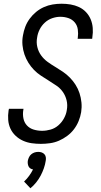

<svg xmlns="http://www.w3.org/2000/svg" viewBox="-20 -763 540 1029"><path d="M199 8Q174 8 149.5 4.5Q125 1 103 -9Q81 -19 63.5 -35.5Q46 -52 36 -73.5Q26 -95 24 -120Q22 -145 26 -171L28 -180H106L105 -174Q101 -151 105.5 -128.5Q110 -106 124.5 -90.5Q139 -75 160.5 -68.5Q182 -62 206 -62Q228 -62 251 -68.5Q274 -75 292.5 -91Q311 -107 323 -129Q335 -151 338 -173Q343 -200 337 -225Q331 -250 317 -270Q303 -290 282.5 -304Q262 -318 241 -331Q220 -344 199.5 -357.5Q179 -371 162 -388.5Q145 -406 132 -427Q119 -448 111 -471.5Q103 -495 100.5 -521Q98 -547 103 -573Q107 -597 115.5 -619.5Q124 -642 139 -662.5Q154 -683 173.5 -699Q193 -715 215.5 -725Q238 -735 262 -739Q286 -743 310 -743Q335 -743 358.5 -739Q382 -735 403.5 -725Q425 -715 441 -698Q457 -681 466 -659.5Q475 -638 477 -613.5Q479 -589 475 -564L474 -555H396L397 -561Q400 -583 397 -605Q394 -627 380.5 -643Q367 -659 346.5 -666Q326 -673 303 -673Q282 -673 260 -665.5Q238 -658 220.5 -642Q203 -626 192.5 -605Q182 -584 179 -562Q174 -536 180 -511Q186 -486 200.5 -466Q215 -446 235 -431.5Q255 -417 276 -404.5Q297 -392 317.5 -378Q338 -364 355 -346.5Q372 -329 385 -308.5Q398 -288 406 -264Q414 -240 416.5 -214Q419 -188 415 -162Q411 -138 401.5 -114.5Q392 -91 376.5 -70.5Q361 -50 340 -34.5Q319 -19 296 -9Q273 1 248 4.5Q223 8 199 8ZM143 246 109 210Q124 196 136 179.5Q148 163 157 145Q149 144 142.5 139.5Q136 135 133 128.5Q130 122 129 114.5Q128 107 129 99Q131 89 135.5 79.5Q140 70 148 63.5Q156 57 165.5 54Q175 51 185 51Q195 51 203.5 54Q212 57 218 63.5Q224 70 225.5 79.5Q227 89 225 99Q222 119 215 139Q208 159 198 178Q188 197 174 214.5Q160 232 143 246Z"/></svg>

Font: Iosevka Term Curly Oblique
Style: Regular
Weight: 400
Italic angle: -9°
Designer: Belleve Invis
Foundry: Belleve Invis
Version: Version 32.3.0